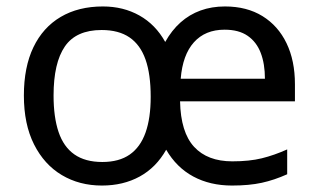

<svg xmlns="http://www.w3.org/2000/svg" viewBox="-20 -565 986 595"><path d="M677 -545Q745 -545 793.5 -515Q842 -485 868 -431Q894 -377 894 -304V-251H538Q540 -155 581.5 -110Q623 -65 700 -65Q753 -65 791.5 -74.5Q830 -84 870 -102V-25Q830 -7 791 1.5Q752 10 699 10Q631 10 579 -18Q527 -46 495 -101Q464 -46 413 -18Q362 10 296 10Q226 10 171.5 -22.5Q117 -55 85.5 -117.5Q54 -180 54 -269Q54 -357 83.5 -418.5Q113 -480 168 -512.5Q223 -545 299 -545Q362 -545 412 -517Q462 -489 492 -435Q512 -471 539.5 -495.5Q567 -520 601.5 -532.5Q636 -545 677 -545ZM295 -472Q216 -472 181 -421Q146 -370 146 -269Q146 -202 161.5 -156Q177 -110 210.5 -86.5Q244 -63 297 -63Q349 -63 382 -86Q415 -109 431 -154Q447 -199 447 -265Q447 -335 431 -380.5Q415 -426 381.5 -449Q348 -472 295 -472ZM676 -473Q616 -473 581 -434Q546 -395 540 -321H801Q801 -367 788 -401Q775 -435 747.5 -454Q720 -473 676 -473Z"/></svg>

Font: Noto Sans Ambassadori
Style: Regular
Weight: 400
Designer: Monotype Design Team
Foundry: Monotype Imaging Inc.
Version: Version 2.013